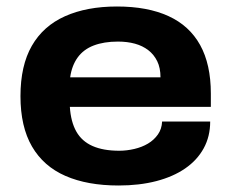

<svg xmlns="http://www.w3.org/2000/svg" viewBox="-20 -559 711 591"><path d="M345 12Q249 12 181.5 -17.5Q114 -47 78.5 -108Q43 -169 43 -263Q43 -357 78 -418Q113 -479 180 -509Q247 -539 340 -539Q434 -539 498.5 -509.5Q563 -480 596 -420.5Q629 -361 629 -271V-230H195Q198 -184 215 -154Q232 -124 265 -109.5Q298 -95 347 -95Q370 -95 393.5 -100.5Q417 -106 435.5 -117Q454 -128 466 -145Q478 -162 479 -185H627Q627 -139 607 -102.5Q587 -66 550 -40.5Q513 -15 461 -1.5Q409 12 345 12ZM196 -321H474Q474 -350 464 -370.5Q454 -391 436.5 -404.5Q419 -418 395.5 -424.5Q372 -431 343 -431Q300 -431 268.5 -419Q237 -407 219 -382Q201 -357 196 -321Z"/></svg>

Font: Archivo SemiExpanded
Style: Bold
Weight: 700
Width: 6
Designer: Hector Gatti
Foundry: Omnibus-Type
Version: Version 2.001